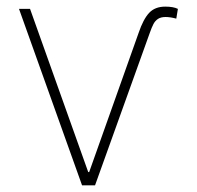

<svg xmlns="http://www.w3.org/2000/svg" viewBox="-20 -557 592 577"><path d="M70.3 -530.3 245.1 -40H248L396.5 -458Q410.6 -499.5 428.2 -518.3Q445.8 -537.1 476.6 -537.1Q501 -537.1 514.6 -530.3L509.8 -501Q491.7 -505.9 477.5 -505.9Q463.4 -505.9 454.8 -500.2Q446.3 -494.6 441.2 -484.9Q436 -475.1 429.7 -457L265.6 0H226.6L37.1 -530.3Z"/></svg>

Font: Pretendard Thin
Style: Regular
Weight: 100
Designer: Base glyphs from Inter by Rasmus Andersson; Hangeul glyphs from Noto Sans CJK(Source Han Sans) by Jang Soo-young and Kan
Foundry: Kil Hyung-jin
Version: Version 1.309